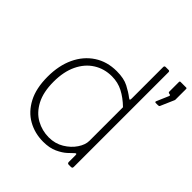

<svg xmlns="http://www.w3.org/2000/svg" viewBox="-202 -884 1035 1035"><g transform="rotate(45 316.0 -366.0)"><path d="M473 0Q468 0 465.5 -3Q463 -6 463 -11V-62Q463 -70 460 -71Q457 -72 451 -66Q443 -58 423 -39.5Q403 -21 369.5 -5.5Q336 10 288 10Q224 10 171.5 -19.5Q119 -49 88 -108Q57 -167 57 -255Q57 -340 87 -404Q117 -468 172 -504Q227 -540 300 -540Q355 -540 389.5 -522Q424 -504 447 -486Q456 -479 458.5 -481Q461 -483 461 -493V-732Q461 -742 470 -742H493Q501 -742 501 -733V-12Q501 -5 498.5 -2.5Q496 0 489 0H473ZM461 -426Q424 -462 385.5 -482Q347 -502 301 -502Q243 -502 197 -473Q151 -444 125 -389.5Q99 -335 99 -259Q99 -180 126 -128.5Q153 -77 197.5 -52.5Q242 -28 293 -28Q341 -28 379 -51Q417 -74 439 -107Q461 -140 461 -170V-426ZM569 -567Q566 -567 564.5 -569.5Q563 -572 564 -574L594 -644Q597 -652 591 -653L586 -654Q578 -655 578 -662V-735Q578 -742 584 -742H627Q632 -742 632 -736V-654Q632 -653 631.5 -652Q631 -651 631 -650L598 -574Q597 -570 594 -568.5Q591 -567 585 -567Z"/></g></svg>

Font: Libre Franklin Thin Thin
Style: Regular
Weight: 250
Version: Version 3.000